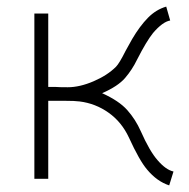

<svg xmlns="http://www.w3.org/2000/svg" viewBox="-20 -541 571 581"><path d="M126 -500V-278H147Q157 -277 185 -277Q221 -277 263 -295Q305 -313 331 -339Q341 -349 360 -387L380 -423Q403 -462 427.5 -487Q452 -512 483 -521L495 -479Q472 -475 443 -441Q423 -416 395 -361Q380 -330 358.5 -305Q337 -280 289 -259Q340 -236 365 -208Q390 -180 406 -144Q433 -83 457 -56Q482 -27 505 -22L492 20Q455 8 425 -28Q402 -55 370 -125Q348 -172 308.5 -200Q269 -228 221 -234Q207 -236 174 -236H126V0H84V-500Z"/></svg>

Font: Bellota Text Light
Style: Regular
Weight: 300
Designer: Kemie Guaida
Foundry: Kemie Guaida
Version: Version 4.001